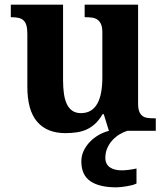

<svg xmlns="http://www.w3.org/2000/svg" viewBox="-20 -556 707 816"><path d="M442.9 0 420.9 -70.8H416Q400.9 -44.9 383.3 -29.1Q365.7 -13.2 345.7 -4.6Q325.7 3.9 303.5 6.8Q281.2 9.8 257.8 9.8Q179.7 9.8 137.9 -38.6Q96.2 -86.9 96.2 -188V-412.1Q96.2 -434.1 92.3 -447.8Q88.4 -461.4 80.1 -469.2Q71.8 -477.1 58.8 -480Q45.9 -482.9 27.8 -482.9H25.9V-536.1H248V-215.8Q248 -183.6 251.7 -157.7Q255.4 -131.8 264.2 -113.5Q272.9 -95.2 287.6 -85.2Q302.2 -75.2 324.2 -75.2Q348.1 -75.2 365.5 -85.7Q382.8 -96.2 393.8 -116Q404.8 -135.7 409.9 -163.8Q415 -191.9 415 -227.1V-418.9Q415 -440.9 409.2 -453.6Q403.3 -466.3 393.6 -472.9Q383.8 -479.5 370.6 -481.2Q357.4 -482.9 342.8 -482.9H339.8V-536.1H566.9V-116.2Q566.9 -94.2 572 -81.8Q577.1 -69.3 585.9 -63Q594.7 -56.6 606.9 -54.9Q619.1 -53.2 633.8 -53.2H642.1V0ZM325.7 129.9Q325.7 106.4 335.4 85.4Q345.2 64.5 361.8 47.1Q378.4 29.8 399.7 17.6Q420.9 5.4 443.8 0H521Q505.4 4.9 488.8 14.6Q472.2 24.4 458.7 38.8Q445.3 53.2 436.5 72.3Q427.7 91.3 427.7 115.2Q427.7 128.9 432.9 138.9Q438 148.9 447.3 155.3Q456.5 161.6 469.2 164.8Q481.9 168 497.1 168Q510.3 168 525.9 166Q541.5 164.1 560.1 160.2V224.1Q552.2 228 540.8 231Q529.3 233.9 517.3 235.8Q505.4 237.8 493.9 239Q482.4 240.2 474.6 240.2Q401.9 240.2 363.8 213.9Q325.7 187.5 325.7 129.9Z"/></svg>

Font: Droid Serif
Style: Bold
Weight: 700
Designer: Monotype Design team
Foundry: Monotype Imaging Inc.
Version: Version 1.03